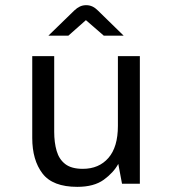

<svg xmlns="http://www.w3.org/2000/svg" viewBox="-20 -714 672 746"><path d="M280.3 12Q184.6 12 145 -40Q105.3 -92 105.3 -178V-496H190.6V-201.8Q190.6 -160.3 200.1 -127.7Q209.5 -95.1 233.5 -76.6Q257.5 -58 301.8 -58Q364.3 -58 401.2 -100.3Q438.1 -142.7 438.1 -224.8V-496H523.4V0H454.1L439.6 -77.2Q421.1 -43.1 383 -15.5Q344.9 12 280.3 12ZM168 -575.4 268.6 -673.2Q279.3 -683.4 290.5 -688.7Q301.7 -693.9 315 -693.9Q327.8 -693.9 339.1 -688.7Q350.3 -683.4 360.3 -673.2L460.5 -575.4H383.3L313.8 -635.7L245.6 -575.4Z"/></svg>

Font: Atkinson Hyperlegible Mono ExtraLight
Style: Regular
Weight: 200
Monospace: yes
Designer: Elliott Scott, Megan Eiswerth, Linus Boman, Theodore Petrosky, Letters from Sweden
Foundry: Applied Design Works, Letters from Sweden
Version: Version 2.001